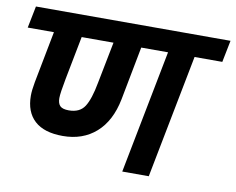

<svg xmlns="http://www.w3.org/2000/svg" viewBox="-98 -670 933 758"><g transform="rotate(10 369.0 -291.0)"><path d="M638.8 -495 542.5 0H436.2L532.5 -495H425L383.8 -280Q366.2 -191.2 313.1 -144.4Q260 -97.5 180 -97.5Q105 -97.5 66.9 -132.5Q28.8 -167.5 28.8 -232.5Q28.8 -253.8 35 -287.5L75 -495H-30L-12.5 -582.5H767.5L750 -495ZM186.2 -495 152.5 -321.2Q141.2 -262.5 141.2 -242.5Q141.2 -221.2 151.2 -211.2Q161.2 -201.2 186.2 -201.2Q230 -201.2 249.4 -231.2Q268.8 -261.2 281.2 -328.8L313.8 -495Z"/></g></svg>

Font: Cambay
Style: Bold Italic
Weight: 700
Italic angle: -11°
Designer: Pooja Saxena
Foundry: Pooja Saxena
Version: Version 1.006;PS 001.006;hotconv 1.0.70;makeotf.lib2.5.58329